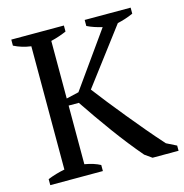

<svg xmlns="http://www.w3.org/2000/svg" viewBox="-104 -796 854 892"><g transform="rotate(-15 323.0 -350.0)"><path d="M382 -700H603V-671Q583 -662 564 -656Q545 -650 527 -646L326 -380Q351 -347 383.5 -306Q416 -265 451.5 -221.5Q487 -178 524.5 -133.5Q562 -89 598 -49L646 -25V0H521L487 -24Q428 -93 369.5 -173Q311 -253 256 -335H207V-53Q253 -45 282 -29V0H29V-29Q69 -45 111 -53V-646Q66 -652 29 -671V-700H282V-671Q266 -664 247 -657.5Q228 -651 207 -646V-369L267 -383L454 -646Q434 -651 416 -657Q398 -663 382 -671Z"/></g></svg>

Font: PTSerif
Style: Regular
Weight: 400
Designer: A.Korolkova, O.Umpeleva, V.Yefimov
Foundry: ParaType Ltd
Version: Version 1.000W OFL; ttfautohint (v1.2) -l 8 -r 50 -G 200 -x 